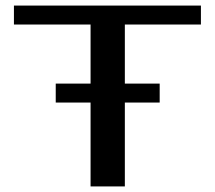

<svg xmlns="http://www.w3.org/2000/svg" viewBox="-20 -669 771 689"><path d="M701 -581V-649H30V-581H305V-369H180V-301H305V0H428V-301H553V-369H428V-581Z"/></svg>

Font: Gamestation Extended
Style: Regular
Weight: 400
Width: 7
Designer: Jonas Hecksher
Foundry: Jonas Hecksher, Playtypeª, e-types AS
Version: Version 1.003